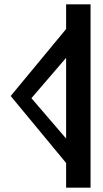

<svg xmlns="http://www.w3.org/2000/svg" viewBox="-20 -880 473 880"><path d="M29 -440 283 -133V-20H395V-860H283V-747ZM283 -245 124 -430 283 -615Z"/></svg>

Font: Ny Stormning
Style: Gr
Weight: 400
Designer: Robert Jablonski, Mew Too
Foundry: Cannot Into Space Fonts
Version: Version 0.90